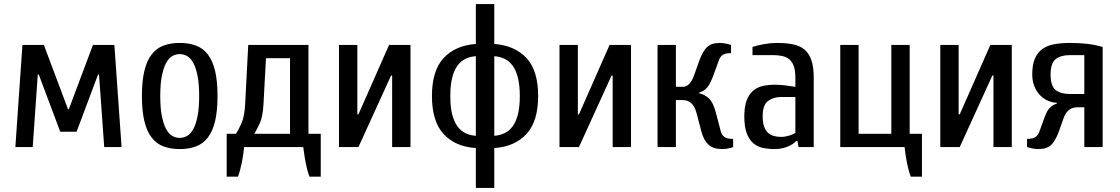

<svg xmlns="http://www.w3.org/2000/svg" viewBox="-20 -720 5483 940"><path d="M55.2 0 89.8 -500H194.8L313 -185.1H316.9L435.1 -500H540L575.2 0H490.2L464.8 -355H460L355 -75.2H274.9L169.9 -355H165L140.1 0Z M674.8 -250Q674.8 -323.2 686.8 -373Q698.7 -422.9 722.4 -453.4Q746.1 -483.9 780.5 -496.8Q814.9 -509.8 859.9 -509.8Q904.8 -509.8 939.5 -496.8Q974.1 -483.9 997.6 -453.4Q1021 -422.9 1033 -373Q1044.9 -323.2 1044.9 -250Q1044.9 -176.8 1033 -127Q1021 -77.1 997.6 -46.6Q974.1 -16.1 939.5 -3.2Q904.8 9.8 859.9 9.8Q814.9 9.8 780.5 -3.2Q746.1 -16.1 722.4 -46.6Q698.7 -77.1 686.8 -127Q674.8 -176.8 674.8 -250ZM764.6 -250Q764.6 -189.9 772.7 -150.4Q780.8 -110.8 793.7 -87.4Q806.6 -64 823.7 -54.4Q840.8 -44.9 859.9 -44.9Q878.9 -44.9 896 -54.4Q913.1 -64 926 -87.4Q939 -110.8 947 -150.4Q955.1 -189.9 955.1 -250Q955.1 -310.1 947 -349.6Q939 -389.2 926 -412.6Q913.1 -436 896 -445.6Q878.9 -455.1 859.9 -455.1Q840.8 -455.1 823.7 -445.6Q806.6 -436 793.7 -412.6Q780.8 -389.2 772.7 -349.6Q764.6 -310.1 764.6 -250Z M1089.8 -64.9H1135.3Q1146.5 -82 1161.9 -116Q1177.2 -149.9 1180.2 -210L1195.3 -500H1490.2V-64.9H1550.3V145H1495.1Q1483.9 115.2 1476.6 76.7Q1469.2 38.1 1464.8 0H1175.3Q1171.4 38.1 1163.8 76.7Q1156.2 115.2 1145 145H1089.8ZM1225.1 -64.9H1399.9V-435.1H1282.2L1270 -210Q1267.1 -149.9 1251.5 -116Q1235.8 -82 1225.1 -64.9Z M1639.6 0V-500H1729.5V-160.2H1734.9L1884.8 -500H1989.7V0H1899.9V-350.1H1894.5L1734.9 0Z M2094.7 -250Q2094.7 -374 2151.6 -435.5Q2208.5 -497.1 2309.6 -504.9V-700.2H2399.9V-504.9Q2501 -497.1 2557.9 -435.5Q2614.7 -374 2614.7 -250Q2614.7 -126 2557.6 -64Q2500.5 -2 2399.9 4.9V200.2H2309.6V4.9Q2208.5 -2 2151.6 -64Q2094.7 -126 2094.7 -250ZM2184.6 -250Q2184.6 -196.8 2193.6 -160.9Q2202.6 -125 2219.2 -102.1Q2235.8 -79.1 2258.8 -68.1Q2281.7 -57.1 2309.6 -55.2V-444.8Q2281.7 -442.9 2258.8 -431.9Q2235.8 -420.9 2219.2 -397.9Q2202.6 -375 2193.6 -338.4Q2184.6 -301.8 2184.6 -250ZM2399.9 -55.2Q2427.7 -57.1 2450.7 -68.1Q2473.6 -79.1 2490.2 -102.1Q2506.8 -125 2515.9 -160.9Q2524.9 -196.8 2524.9 -250Q2524.9 -301.8 2515.9 -338.4Q2506.8 -375 2490.2 -397.9Q2473.6 -420.9 2450.7 -431.9Q2427.7 -442.9 2399.9 -444.8Z M2719.2 0V-500H2809.1V-160.2H2814.5L2964.4 -500H3069.3V0H2979.5V-350.1H2974.1L2814.5 0Z M3199.2 0V-500H3289.1V-294.9H3323.2Q3339.4 -294.9 3353.3 -307.9Q3367.2 -320.8 3379.4 -355L3404.3 -424.8Q3420.4 -468.8 3441.4 -489.3Q3462.4 -509.8 3504.4 -509.8Q3513.2 -509.8 3523.2 -508.3Q3533.2 -506.8 3541.5 -504.9Q3551.3 -502 3559.1 -500V-460Q3529.3 -460 3516.8 -450Q3504.4 -439.9 3499.5 -424.8L3474.1 -355Q3458 -310.1 3442.1 -291.5Q3426.3 -272.9 3403.3 -267.1V-263.2Q3430.2 -257.3 3450.7 -238.3Q3471.2 -219.2 3484.4 -169.9L3509.3 -75.2Q3513.2 -60.1 3526.1 -50Q3539.1 -40 3569.3 -40V0Q3562.5 2.9 3553.2 4.9Q3536.1 9.8 3514.2 9.8Q3472.2 9.8 3448.7 -11.7Q3425.3 -33.2 3414.1 -75.2L3389.2 -169.9Q3372.1 -230 3323.2 -230H3289.1V0Z M3624 -149.9Q3624 -196.8 3635 -226.8Q3646 -256.8 3665.5 -274.4Q3685.1 -292 3712.6 -298.6Q3740.2 -305.2 3773.9 -305.2Q3796.9 -305.2 3824 -302Q3851.1 -298.8 3874 -294.9V-339.8Q3874 -374 3866.5 -395.5Q3858.9 -417 3845 -429Q3831.1 -440.9 3810.5 -445.6Q3790 -450.2 3764.2 -450.2H3664.1V-490.2Q3687 -498 3720.5 -503.9Q3753.9 -509.8 3784.2 -509.8Q3829.1 -509.8 3862.5 -502.9Q3896 -496.1 3918.5 -477.5Q3940.9 -459 3952.4 -425.5Q3963.9 -392.1 3963.9 -339.8V0H3889.2L3884.3 -29.8H3878.9Q3859.9 -10.7 3831.8 -0.5Q3803.7 9.8 3773.9 9.8Q3739.7 9.8 3712.4 3.4Q3685.1 -2.9 3665.5 -21Q3646 -39.1 3635 -70.1Q3624 -101.1 3624 -149.9ZM3713.9 -149.9Q3713.9 -120.1 3720.9 -100.6Q3728 -81.1 3740 -70.1Q3752 -59.1 3768.6 -54.4Q3785.2 -49.8 3804.2 -49.8Q3823.2 -49.8 3843.3 -55.9Q3863.3 -62 3874 -69.8V-245.1H3804.2Q3766.1 -245.1 3740 -225.6Q3713.9 -206.1 3713.9 -149.9Z M4093.8 0V-500H4183.6V-64.9H4343.8V-500H4433.6V-64.9H4493.7V145H4439Q4427.7 115.2 4420.2 76.7Q4412.6 38.1 4408.7 0Z M4583.5 0V-500H4673.3V-160.2H4678.7L4828.6 -500H4933.6V0H4843.8V-350.1H4838.4L4678.7 0Z M5008.3 0V-40Q5038.1 -40 5050.8 -50Q5063.5 -60.1 5068.4 -75.2L5093.8 -145Q5106 -179.2 5120.4 -193.1Q5134.8 -207 5154.3 -212.9V-216.8Q5129.4 -217.8 5107.4 -228.3Q5085.4 -238.8 5069.1 -256.8Q5052.7 -274.9 5043.2 -300Q5033.7 -325.2 5033.7 -355Q5033.7 -401.9 5046.1 -431.9Q5058.6 -461.9 5082.5 -479.5Q5106.4 -497.1 5140.9 -503.4Q5175.3 -509.8 5218.8 -509.8Q5263.7 -509.8 5302 -505.4Q5340.3 -501 5378.4 -490.2V0H5288.6V-194.8H5254.4Q5207.5 -194.8 5188.5 -145L5163.6 -75.2Q5147.5 -31.2 5126.5 -10.7Q5105.5 9.8 5063.5 9.8Q5044.4 9.8 5026.4 4.9Q5016.6 2.9 5008.3 0ZM5123.5 -355Q5123.5 -298.8 5148.4 -279.3Q5173.3 -259.8 5218.8 -259.8H5288.6V-450.2H5218.8Q5173.8 -450.2 5148.7 -430.7Q5123.5 -411.1 5123.5 -355Z"/></svg>

Font: 
Style: .
Weight: 400
Designer: Jovanny Lemonad
Foundry: Jovanny Lemonad
Version: Version 1.002